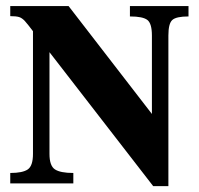

<svg xmlns="http://www.w3.org/2000/svg" viewBox="-20 -619 673 648"><path d="M616.2 -598.6V-563.5Q574.7 -563.5 561.5 -551.5Q548.3 -539.6 548.3 -499V9.3H497.1L147 -442.9V-99.6Q147 -59.6 165.3 -47.4Q183.6 -35.2 227.5 -35.2V0H14.6V-35.2Q56.6 -35.2 74 -47.4Q91.3 -59.6 91.3 -99.6V-513.7Q73.7 -537.1 64 -547.9Q54.2 -558.6 44.2 -561.5Q34.2 -564.5 14.6 -564.5V-598.6H211.4L492.7 -234.4V-499Q492.7 -539.6 477.5 -551.5Q462.4 -563.5 418.5 -563.5V-598.6Z"/></svg>

Font: Scheherazade New
Style: Bold
Weight: 700
Designer: SIL International
Foundry: SIL International
Version: Version 4.000